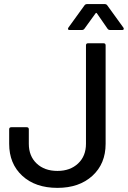

<svg xmlns="http://www.w3.org/2000/svg" viewBox="-20 -912 626 940"><path d="M261.2 7.8Q153.3 7.8 89.1 -51.3Q24.9 -110.4 24.9 -208V-278.8Q24.9 -289.1 35.2 -289.1H110.8Q121.1 -289.1 121.1 -278.8V-208Q121.1 -147.9 159.4 -111.6Q197.8 -75.2 261.2 -75.2Q323.7 -75.2 362.3 -111.6Q400.9 -147.9 400.9 -208V-689.9Q400.9 -700.2 411.1 -700.2H486.8Q497.1 -700.2 497.1 -689.9V-208Q497.1 -110.4 432.4 -51.3Q367.7 7.8 261.2 7.8ZM380.9 -765.1H320.8Q314.9 -765.1 313.2 -768.3Q311.5 -771.5 314.9 -776.9L394 -886.2Q398.4 -892.1 407.2 -892.1H492.2Q500.5 -892.1 504.9 -886.2L584 -776.9Q585.9 -774.9 585.9 -771Q585.9 -765.1 578.1 -765.1H519Q511.2 -765.1 506.8 -771L454.1 -847.2Q452.1 -849.1 451.2 -849.1Q450.2 -849.1 448.2 -847.2L393.1 -771Q388.7 -765.1 380.9 -765.1Z"/></svg>

Font: Gruenseis Font Medium
Style: Regular
Weight: 500
Designer: Jeremy Tribby
Foundry: Tribby Type
Version: Version 1.408;Glyphs 3.1.2 (3151)